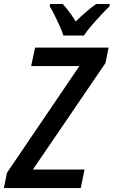

<svg xmlns="http://www.w3.org/2000/svg" viewBox="-50 -956 578 976"><path d="M-30.3 0 -14.6 -77.6 353.5 -620.1H108.4L128.4 -713.9H502L486.3 -635.7L117.2 -94.2H379.9L360.4 0ZM272.5 -775.4Q265.6 -796.9 253.4 -824.2Q241.2 -851.6 227.8 -878.2Q214.4 -904.8 203.1 -923.8L204.1 -935.5H269Q278.8 -925.3 289.8 -911.6Q300.8 -897.9 312.5 -881.3Q324.2 -864.7 335 -847.2Q362.3 -873.5 388.4 -896Q414.6 -918.5 438.5 -935.5H507.8L506.8 -923.8Q489.3 -907.2 463.9 -880.1Q438.5 -853 414.3 -824.7Q390.1 -796.4 376.5 -775.4Z"/></svg>

Font: Open Sans SemiCondensed SemiBold
Style: Italic
Weight: 600
Width: 4
Italic angle: -12°
Designer: Monotype Design Team
Foundry: Monotype Imaging Inc.
Version: Version 3.000